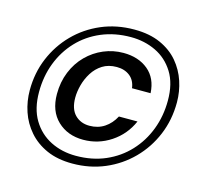

<svg xmlns="http://www.w3.org/2000/svg" viewBox="-103 -819 986 938"><g transform="rotate(15 390.0 -350.5)"><path d="M340 5Q265 5 210 -19.5Q155 -44 118.5 -86Q82 -128 64.5 -180Q47 -232 47 -288Q47 -375 78.5 -450.5Q110 -526 166.5 -583.5Q223 -641 299 -673.5Q375 -706 465 -706Q542 -706 597.5 -681Q653 -656 688 -614.5Q723 -573 740 -521.5Q757 -470 757 -416Q757 -327 725 -250.5Q693 -174 636 -116.5Q579 -59 503.5 -27Q428 5 340 5ZM347 -36Q429 -36 496 -65Q563 -94 611.5 -146Q660 -198 686 -266.5Q712 -335 712 -413Q712 -499 677 -555Q642 -611 584.5 -638.5Q527 -666 458 -666Q377 -666 309.5 -637.5Q242 -609 193.5 -557.5Q145 -506 119 -438Q93 -370 93 -291Q93 -207 127 -150.5Q161 -94 218.5 -65Q276 -36 347 -36ZM361 -121Q282 -121 231 -169.5Q180 -218 180 -304Q180 -365 201 -416.5Q222 -468 259 -505Q296 -542 343.5 -562Q391 -582 443 -582Q519 -582 568 -541.5Q617 -501 621 -426H527Q522 -465 495.5 -486Q469 -507 429 -507Q387 -507 357 -488Q327 -469 308 -438.5Q289 -408 280 -374Q271 -340 271 -310Q271 -253 299.5 -224Q328 -195 373 -195Q416 -195 448.5 -216.5Q481 -238 501 -276H595Q564 -205 500.5 -163Q437 -121 361 -121Z"/></g></svg>

Font: Rethink Sans Medium
Style: Italic
Weight: 500
Italic angle: -10°
Designer: The Rethink Sans project authors (Hans Thiessen). DM Sans designed by Colophon Foundry.
Foundry: Rethink Communications LLC
Version: Version 1.001